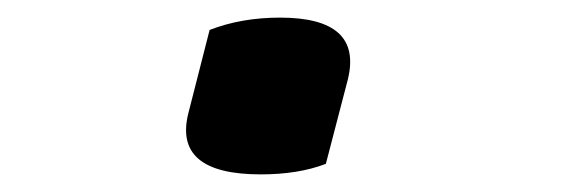

<svg xmlns="http://www.w3.org/2000/svg" viewBox="-20 -410 640 218"><path d="M350 -224Q319 -212 276 -212Q176 -212 194 -282L218 -376Q254 -390 298 -390Q392 -390 375 -320Z"/></svg>

Font: Recursive Mn Csl St Med
Style: Italic
Weight: 500
Italic angle: -15°
Monospace: yes
Version: Version 1.079;hotconv 1.0.112;makeotfexe 2.5.65598; ttfautoh